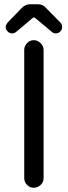

<svg xmlns="http://www.w3.org/2000/svg" viewBox="-20 -906 318 903"><path d="M37 -749Q25 -749 15.5 -758.5Q6 -768 7 -779Q7 -785 9.5 -790Q12 -795 15 -799L81 -867Q99 -886 121 -886H158Q182 -886 198 -867L265 -799Q272 -790 272 -779Q273 -768 264 -758.5Q255 -749 242 -749Q231 -749 224 -756L147 -820Q140 -828 132 -820L56 -756Q48 -749 37 -749ZM139 -23Q120 -23 107 -36.5Q94 -50 94 -68V-671Q94 -689 107 -703Q120 -717 139 -717Q157 -717 171 -703Q185 -689 185 -671V-68Q185 -49 171 -36Q157 -23 139 -23Z"/></svg>

Font: Huninn
Style: Regular
Weight: 400
Designer: justfont
Foundry: justfont
Version: Version 1.003